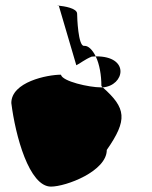

<svg xmlns="http://www.w3.org/2000/svg" viewBox="-20 -684 564 712"><path d="M22 -302C37 -181 88 8 169 8C225 8 376 -49 376 -128C454 -240 448 -283 361 -360H354C311 -360 211 -382 206 -407C155 -407 22 -380 22 -302ZM198 -663C198 -663 198 -664 198 -664C187 -664 189 -663 198 -663ZM198 -663 263 -442C276 -448 295 -464 320 -474C325 -474 330 -475 335 -475C323 -499 308 -514 294 -514H291C270 -514 266 -618 266 -633C266 -654 217 -661 198 -663ZM335 -475C349 -446 356 -405 356 -365L361 -360C442 -366 464 -476 335 -475Z"/></svg>

Font: Ampere
Style: SuCnd
Weight: 400
Version: Version 1